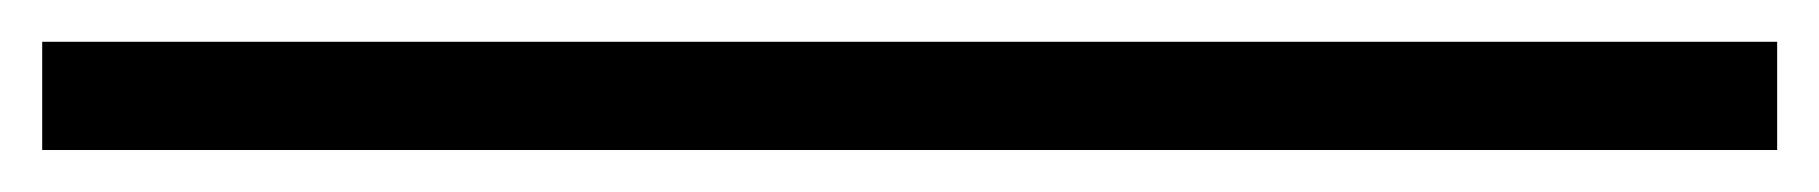

<svg xmlns="http://www.w3.org/2000/svg" viewBox="-20 50 862 91"><path d="M0 121.1V69.8H822.3V121.1Z"/></svg>

Font: Elstob Grade
Style: Regular
Weight: 400
Designer: Peter S. Baker
Version: Version 1.015